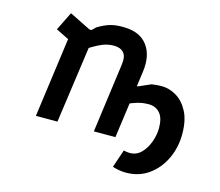

<svg xmlns="http://www.w3.org/2000/svg" viewBox="-96 -638 1044 912"><g transform="rotate(15 426.0 -182.5)"><path d="M593 150Q573 150 556 146.5Q539 143 527 139L557 51Q564 53 573 54Q582 55 587 55Q620 55 643 31.5Q666 8 678.5 -27Q691 -62 691 -95Q691 -145 670 -168.5Q649 -192 615 -192Q586 -192 560.5 -184.5Q535 -177 514 -167L522 -273L529 -271Q526 -254 546 -262L603 -287Q617 -289 628.5 -290Q640 -291 652 -291Q689 -291 724 -270.5Q759 -250 782 -207Q805 -164 805 -96Q805 -30 778.5 26Q752 82 704.5 116Q657 150 593 150ZM111 0 172 -447 220 -364 101 -423 146 -514 249 -463Q259 -459 265 -466L279 -480Q314 -501 342 -508.5Q370 -516 406 -515Q485 -514 522 -465Q559 -416 548 -335L502 0H396L442 -340Q448 -382 431.5 -400Q415 -418 383 -418Q364 -418 346.5 -413.5Q329 -409 307.5 -398Q286 -387 253 -366L274 -407L217 0Z"/></g></svg>

Font: Finlandica Medium
Style: Italic
Weight: 500
Italic angle: -8°
Designer: Niklas Ekholm, Juho Hiilivirta, Jaakko Suomalainen
Foundry: Helsinki Type Studio
Version: Version 1.063